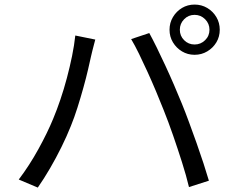

<svg xmlns="http://www.w3.org/2000/svg" viewBox="-20 -830 1040 857"><path d="M782.7 -697.2Q782.7 -669.7 801.9 -650.6Q821 -631.4 848.5 -631.4Q876 -631.4 895.5 -650.6Q915 -669.7 915 -697.2Q915 -724.7 895.5 -744.2Q876 -763.7 848.5 -763.7Q821 -763.7 801.9 -744.2Q782.7 -724.7 782.7 -697.2ZM736.7 -697.2Q736.7 -728.2 751.9 -753.7Q767.1 -779.3 792.3 -794.5Q817.6 -809.6 848.5 -809.6Q879.5 -809.6 905 -794.5Q930.6 -779.3 945.8 -753.7Q960.9 -728.2 960.9 -697.2Q960.9 -666.3 945.8 -641Q930.6 -615.8 905 -600.6Q879.5 -585.4 848.5 -585.4Q817.6 -585.4 792.3 -600.6Q767.1 -615.8 751.9 -641Q736.7 -666.3 736.7 -697.2ZM217.6 -300.5Q234 -339.7 249.6 -385.8Q265.3 -432 278.5 -481.7Q291.7 -531.3 301.6 -579.7Q311.5 -628.2 316.1 -671.5L405.3 -653.4Q402.5 -642.3 399 -629.5Q395.4 -616.8 392.4 -604Q389.5 -591.3 386.8 -580.5Q381.8 -557.4 373.1 -520.1Q364.5 -482.8 352.3 -439.1Q340.2 -395.4 326.1 -350.8Q312 -306.1 296.3 -267.6Q278.1 -221.9 254.3 -173.7Q230.5 -125.4 203.6 -79.2Q176.7 -32.9 148.7 7.3L63.7 -28.7Q111.3 -91.5 151.8 -165.1Q192.3 -238.6 217.6 -300.5ZM710.4 -339Q695.2 -377.8 677 -421Q658.8 -464.3 639.1 -507.7Q619.4 -551.2 600.7 -589.4Q582 -627.7 565.4 -655.5L646.3 -682.5Q661.1 -655.5 679.8 -617.6Q698.4 -579.7 718.3 -536.7Q738.2 -493.8 757.2 -449.7Q776.2 -405.6 792.3 -366.1Q807.3 -329.3 824 -283.8Q840.7 -238.4 857.4 -191.6Q874 -144.7 888.2 -101.2Q902.4 -57.6 912.4 -23.5L823.5 5Q811.3 -46.2 792.4 -105.6Q773.6 -164.9 752.6 -225.6Q731.6 -286.2 710.4 -339Z"/></svg>

Font: Noto Sans KR Thin
Style: Regular
Weight: 100
Designer: Ryoko NISHIZUKA 西塚涼子 (kana, bopomofo & ideographs); Paul D. Hunt (Latin, Greek & Cyrillic); Sandoll Communications 산돌커뮤니
Foundry: Adobe
Version: Version 2.004-H2;hotconv 1.0.118;makeotfexe 2.5.65603